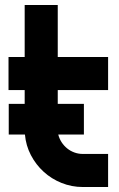

<svg xmlns="http://www.w3.org/2000/svg" viewBox="-20 -751 478 771"><path d="M313 0Q267.6 0 227.1 -16.4Q186.5 -32.7 155.3 -61.3Q124 -89.8 104 -128.2Q84 -166.5 80.1 -210.9H15.1V-334H79.1V-389.2H14.2V-522H79.1V-731H211.9V-522H414.1V-389.2H211.9V-334H316.9V-210.9H213.9Q218.3 -193.8 227.5 -179.7Q236.8 -165.5 249.8 -155Q262.7 -144.5 278.8 -138.7Q294.9 -132.8 313 -132.8H414.1V0Z"/></svg>

Font: Righteous
Style: Regular
Weight: 400
Version: Version 1.000